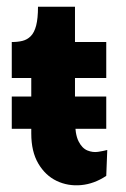

<svg xmlns="http://www.w3.org/2000/svg" viewBox="-20 -542 374 571"><path d="M296 -19Q260 5 221 8.5Q182 12 148.5 -4Q115 -20 94 -55.5Q73 -91 73 -145V-335H203V-186Q203 -143 213.5 -122Q224 -101 240 -94.5Q256 -88 272 -90.5Q288 -93 299 -96ZM15 -159V-255H296V-159ZM15 -310V-417Q33 -417 47 -420.5Q61 -424 71.5 -434.5Q82 -445 87.5 -466Q93 -487 93 -522H203V-417H296V-310Z"/></svg>

Font: Darker Grotesque Light Black
Style: Regular
Weight: 900
Version: Version 1.000;gftools[0.9.28]